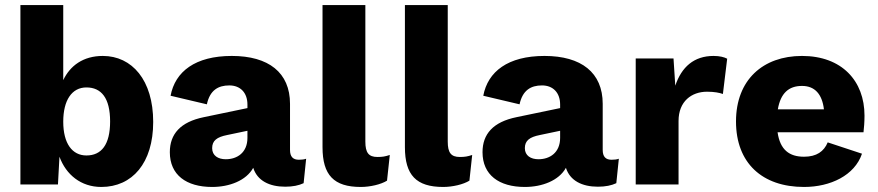

<svg xmlns="http://www.w3.org/2000/svg" viewBox="-20 -732 3485 762"><path d="M382 10C505 10 588 -85 588 -248C588 -414 504 -510 388 -510C310 -510 258 -471 231 -414V-712H61V0H210L216 -110C242 -39 301 10 382 10ZM323 -115C267 -115 231 -162 231 -249C231 -334 265 -385 323 -385C382 -385 417 -343 417 -250C417 -157 382 -115 323 -115Z M962 -317V-303L789 -267C696 -248 654 -200 654 -128C654 -38 719 10 822 10C890 10 957 -15 985 -66C1001 -15 1049 9 1112 9C1142 9 1166 4 1185 -5L1195 -102C1187 -99 1177 -98 1166 -98C1143 -98 1131 -110 1131 -137V-320C1131 -444 1046 -510 900 -510C755 -510 675 -448 657 -352L801 -318C813 -374 846 -393 890 -393C934 -393 962 -364 962 -317ZM822 -144C822 -174 841 -188 881 -196L962 -213V-185C962 -126 921 -100 876 -100C846 -100 822 -114 822 -144Z M1430 -712H1260V-148C1260 -37 1305 10 1412 10C1449 10 1492 0 1516 -15L1527 -117C1509 -111 1498 -109 1478 -109C1443 -109 1430 -126 1430 -170Z M1757 -712H1587V-148C1587 -37 1632 10 1739 10C1776 10 1819 0 1843 -15L1854 -117C1836 -111 1825 -109 1805 -109C1770 -109 1757 -126 1757 -170Z M2203 -317V-303L2030 -267C1937 -248 1895 -200 1895 -128C1895 -38 1960 10 2063 10C2131 10 2198 -15 2226 -66C2242 -15 2290 9 2353 9C2383 9 2407 4 2426 -5L2436 -102C2428 -99 2418 -98 2407 -98C2384 -98 2372 -110 2372 -137V-320C2372 -444 2287 -510 2141 -510C1996 -510 1916 -448 1898 -352L2042 -318C2054 -374 2087 -393 2131 -393C2175 -393 2203 -364 2203 -317ZM2063 -144C2063 -174 2082 -188 2122 -196L2203 -213V-185C2203 -126 2162 -100 2117 -100C2087 -100 2063 -114 2063 -144Z M2503 0H2673V-252C2673 -330 2725 -368 2786 -368C2815 -368 2835 -364 2849 -359L2866 -499C2855 -505 2837 -510 2812 -510C2734 -510 2685 -466 2660 -392L2653 -500H2503Z M3171 10C3276 10 3372 -36 3401 -122L3265 -167C3250 -131 3221 -110 3171 -110C3113 -110 3076 -137 3066 -207H3407C3409 -223 3411 -248 3411 -273C3411 -411 3321 -510 3163 -510C3008 -510 2901 -415 2901 -250C2901 -85 3005 10 3171 10ZM3163 -391C3214 -391 3243 -358 3250 -298H3067C3078 -362 3110 -391 3163 -391Z"/></svg>

Font: Work Sans
Style: Bold
Weight: 700
Designer: Wei Huang
Foundry: Wei Huang
Version: Version 2.012